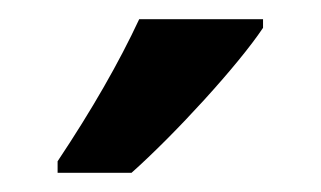

<svg xmlns="http://www.w3.org/2000/svg" viewBox="-20 -786 334 200"><path d="M254 -757V-766H125C104 -721 76 -672 40 -618V-606H117C162 -646 228 -718 254 -757Z"/></svg>

Font: Noto Sans Lao Looped ExtraCondensed SemiBold
Style: Regular
Weight: 600
Width: 2
Designer: Mark Frömberg, Ben Mitchell
Foundry: The Fontpad Ltd
Version: Version 1.002